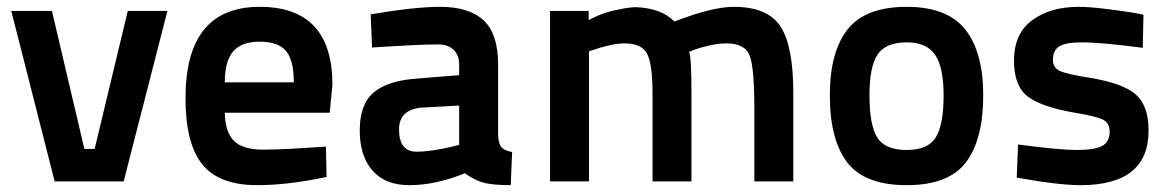

<svg xmlns="http://www.w3.org/2000/svg" viewBox="-20 -531 3432 562"><path d="M13 -499H132L227 -95H257L354 -499H470L342 0H140Z M750 -93Q785 -93 831 -95.5Q877 -98 905 -100L934 -102L936 -13Q822 11 733 11Q621 11 572 -50Q523 -111 523 -244Q523 -511 740 -511Q953 -511 953 -283L945 -201H638Q639 -145 664.5 -119Q690 -93 750 -93ZM638 -290H840Q840 -355 817 -382Q794 -409 740 -409Q687 -409 662.5 -380.5Q638 -352 638 -290Z M1438 -342V-136Q1439 -110 1448 -100Q1457 -90 1479 -86L1475 11Q1420 11 1393 3Q1366 -5 1341 -24Q1255 11 1178 11Q1108 11 1070.5 -31.5Q1033 -74 1033 -149Q1033 -226 1074 -260.5Q1115 -295 1200 -301L1324 -311V-341Q1324 -370 1307.5 -385.5Q1291 -401 1262 -401Q1229 -401 1181 -398.5Q1133 -396 1101 -394L1069 -392L1065 -489Q1194 -511 1268 -511Q1353 -511 1395.5 -471.5Q1438 -432 1438 -342ZM1324 -222 1214 -216Q1148 -210 1148 -152Q1148 -87 1199 -87Q1223 -87 1254 -92Q1285 -97 1304 -102L1324 -107Z M1704 0H1590V-499H1703V-472Q1745 -495 1790 -503Q1822 -510 1842 -510Q1916 -507 1954 -468Q2065 -511 2128 -511Q2227 -511 2264.5 -453.5Q2302 -396 2302 -261V0H2188V-216Q2188 -329 2175 -366.5Q2162 -404 2106 -404Q2084 -404 2057 -398Q2030 -392 2014 -386Q1998 -380 1997 -379Q2004 -363 2004 -259V0H1890V-257Q1890 -342 1874.5 -373Q1859 -404 1808 -404Q1788 -404 1762 -398Q1736 -392 1720 -386L1704 -381Z M2634 -511Q2753 -511 2805.5 -444.5Q2858 -378 2858 -252Q2858 -123 2807.5 -56Q2757 11 2634 11Q2511 11 2460 -55.5Q2409 -122 2409 -252Q2409 -379 2461 -445Q2513 -511 2634 -511ZM2634 -92Q2697 -92 2719.5 -129.5Q2742 -167 2742 -252Q2742 -333 2717.5 -370Q2693 -407 2634 -407Q2572 -407 2548.5 -371Q2525 -335 2525 -252Q2525 -166 2547.5 -129Q2570 -92 2634 -92Z M3327 -488 3325 -391Q3205 -407 3145 -407Q3100 -407 3081 -395.5Q3062 -384 3062 -356Q3062 -333 3082 -323.5Q3102 -314 3166 -304Q3266 -288 3304 -255Q3342 -222 3342 -149Q3342 11 3143 11Q3111 11 3064.5 5.5Q3018 0 2987 -6L2956 -11L2960 -108Q3081 -92 3132 -92Q3185 -92 3206.5 -104Q3228 -116 3228 -146Q3228 -170 3210 -180Q3192 -190 3132 -200Q3030 -217 2989 -248Q2948 -279 2948 -353Q2948 -433 3001.5 -472Q3055 -511 3137 -511Q3169 -511 3216.5 -505Q3264 -499 3296 -494Z"/></svg>

Font: TitilliumText22L Rg
Style: Bold
Weight: 700
Designer: Campivisivi
Foundry: Campivisivi
Version: 1.000